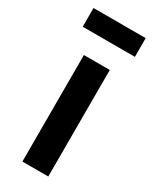

<svg xmlns="http://www.w3.org/2000/svg" viewBox="-191 -784 673 835"><g transform="rotate(30 145.5 -366.5)"><path d="M277 -733V-639H15V-733ZM211 -535V0H81V-535Z"/></g></svg>

Font: QuotatisMedium
Style: Regular
Weight: 500
Designer: Julieta Ulanovsky
Foundry: Quotatis-Medium
Version: Version 4.000;PS 004.000;hotconv 1.0.88;makeotf.lib2.5.64775